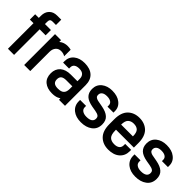

<svg xmlns="http://www.w3.org/2000/svg" viewBox="90 -1545 2406 2406"><g transform="rotate(45 1293.5 -342.0)"><path d="M203.1 -526.9H309.1V-433.1H203.1V20H94.2V-433.1H29.8V-526.9H94.2V-564Q94.2 -630.9 131.8 -669.9Q170.4 -710 235.8 -710H309.1V-616.2H247.1Q224.1 -616.2 213.6 -604.7Q203.1 -593.3 203.1 -566.9Z M488.8 -526.9V-495.1Q500.5 -505.4 514.6 -513.2Q553.2 -534.2 601.6 -534.2Q631.3 -534.2 658.7 -526.9V-411.1Q629.9 -431.2 586.4 -431.2Q543 -431.2 516.6 -401.9Q489.7 -370.6 489.7 -320.8V20H381.8V-526.9Z M1051.8 -485.8Q1105.5 -436.5 1105.5 -345.2V20H998.5V-5.9Q991.2 -1 969.7 9.8Q934.1 25.9 878.4 25.9Q793 25.9 741.7 -17.1Q690.4 -60.5 690.4 -143.1Q690.4 -219.2 741.7 -265.1Q793 -308.1 880.4 -308.1H997.6V-346.2Q997.6 -391.6 973.6 -414.1Q950.7 -437 902.3 -437Q856.9 -437 833.5 -418Q811.5 -400.4 811.5 -369.1V-346.2H705.6V-371.1Q705.6 -445.8 759.8 -490.2Q813.5 -534.2 901.4 -534.2Q999 -534.2 1051.8 -485.8ZM972.7 -94.2Q997.6 -117.7 997.6 -171.9V-217.8H890.6Q842.8 -217.8 820.6 -200Q798.3 -182.1 798.3 -144Q798.3 -105 820.3 -86.9Q842.3 -68.8 889.6 -68.8Q948.7 -68.8 972.7 -94.2Z M1245.1 -18.1Q1187 -64.9 1187 -142.1V-166H1293V-143.1Q1293 -110.4 1318.4 -91.8Q1345.7 -71.8 1393.1 -71.8Q1445.3 -71.8 1471.2 -90.8Q1495.1 -108.9 1495.1 -141.1Q1495.1 -168.9 1480 -181.2Q1460 -197.3 1417 -204.1L1354 -214.8Q1273.9 -229.5 1236.3 -264.2Q1195.3 -302.2 1195.3 -369.1Q1195.3 -445.3 1251 -490.2Q1306.2 -534.2 1391.1 -534.2Q1483.4 -534.2 1537.1 -491.2Q1595.2 -447.3 1595.2 -375V-349.1H1489.3V-372.1Q1489.3 -401.4 1466.3 -418.9Q1441.4 -438 1393.1 -438Q1346.7 -438 1323.2 -418.9Q1301.3 -401.4 1301.3 -372.1Q1301.3 -346.7 1314.9 -335.9Q1334 -319.3 1373 -314L1439 -301.8Q1518.6 -287.1 1559.1 -251Q1601.1 -214.8 1601.1 -145Q1601.1 -62.5 1541 -18.1Q1482.9 25.9 1390.1 25.9Q1300.3 25.9 1245.1 -18.1Z M2085.9 -220.2H1769V-210Q1769 -132.8 1797.9 -104Q1826.7 -75.2 1880.9 -75.2Q1927.7 -75.2 1953.1 -96.2Q1976.1 -116.2 1976.1 -152.8V-175.8H2082V-150.9Q2082 -70.8 2025.9 -22Q1970.7 25.9 1876 25.9Q1779.3 25.9 1720.2 -33.2Q1661.1 -92.3 1661.1 -211.9V-299.8Q1661.1 -417 1720.2 -476.1Q1779.8 -534.2 1874 -534.2Q1968.3 -534.2 2027.8 -476.1Q2085.9 -416.5 2085.9 -299.8ZM1796.9 -403.8Q1770.5 -378.9 1769 -311H1978Q1978 -378.9 1951.2 -405.8Q1924.8 -432.1 1874 -432.1Q1825.2 -432.1 1796.9 -403.8Z M2210 -18.1Q2151.9 -64.9 2151.9 -142.1V-166H2257.8V-143.1Q2257.8 -110.4 2283.2 -91.8Q2310.5 -71.8 2357.9 -71.8Q2410.2 -71.8 2436 -90.8Q2460 -108.9 2460 -141.1Q2460 -168.9 2444.8 -181.2Q2424.8 -197.3 2381.8 -204.1L2318.8 -214.8Q2238.8 -229.5 2201.2 -264.2Q2160.2 -302.2 2160.2 -369.1Q2160.2 -445.3 2215.8 -490.2Q2271 -534.2 2356 -534.2Q2448.2 -534.2 2502 -491.2Q2560.1 -447.3 2560.1 -375V-349.1H2454.1V-372.1Q2454.1 -401.4 2431.2 -418.9Q2406.2 -438 2357.9 -438Q2311.5 -438 2288.1 -418.9Q2266.1 -401.4 2266.1 -372.1Q2266.1 -346.7 2279.8 -335.9Q2298.8 -319.3 2337.9 -314L2403.8 -301.8Q2483.4 -287.1 2523.9 -251Q2565.9 -214.8 2565.9 -145Q2565.9 -62.5 2505.9 -18.1Q2447.8 25.9 2355 25.9Q2265.1 25.9 2210 -18.1Z"/></g></svg>

Font: D-DIN-PRO SemiBold
Style: Bold
Weight: 600
Designer: datto
Foundry: CyberFei
Version: Version 1.000;hotconv 1.0.109;makeotfexe 2.5.65596